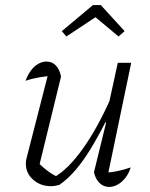

<svg xmlns="http://www.w3.org/2000/svg" viewBox="-20 -732 593 758"><path d="M221 -430 133 -70 129 -92Q149 -71 170.5 -55.5Q192 -40 211 -32H193Q249 -63 308.5 -147Q368 -231 422 -355L434 -330Q406 -267 378.5 -215.5Q351 -164 324 -122.5Q297 -81 269.5 -51Q242 -21 214 -2Q196 3 181 3Q140 3 111 -22.5Q82 -48 82 -86Q82 -99 86 -112L175 -459L198 -434Q167 -432 137 -427Q107 -422 81 -413Q89 -436 102 -453.5Q115 -471 131 -480Q147 -489 164 -489Q185 -489 200 -474Q215 -459 221 -430ZM351 -52 399 -248 394 -250 445 -484H498L402 -23L389 -50Q417 -51 443.5 -56.5Q470 -62 496 -71Q489 -48 475.5 -30.5Q462 -13 445 -3.5Q428 6 411 6Q389 6 373 -9.5Q357 -25 351 -52ZM378 -712 472 -609 448 -588 357 -664 242 -588 224 -609 347 -712Z"/></svg>

Font: Piazzolla Thin ExtraLight
Style: Italic
Weight: 250
Italic angle: -11.3°
Version: Version 2.005